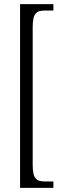

<svg xmlns="http://www.w3.org/2000/svg" viewBox="-20 -780 307 928"><path d="M77 128H238V97H199C158 97 138 87 138 17V-649C138 -719 158 -729 199 -729H238V-760H77Z"/></svg>

Font: Noto Serif Lao ExtraCondensed Light
Style: Regular
Weight: 300
Width: 2
Designer: Monotype Design Team
Foundry: Monotype Imaging Inc.
Version: Version 2.003